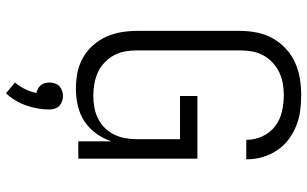

<svg xmlns="http://www.w3.org/2000/svg" viewBox="-212 -571 1024 640"><g transform="rotate(90 300.0 -251.0)"><path d="M276 8Q249 8 223 3Q197 -2 173.5 -15Q150 -28 132 -48Q114 -68 103 -92Q92 -116 87.5 -142Q83 -168 83 -195V-540Q83 -568 88.5 -595.5Q94 -623 107.5 -647.5Q121 -672 142 -691.5Q163 -711 188.5 -722.5Q214 -734 241.5 -738.5Q269 -743 297 -743Q324 -743 350 -739.5Q376 -736 400.5 -726Q425 -716 446 -700Q467 -684 481.5 -662Q496 -640 503.5 -614.5Q511 -589 511 -563Q511 -562 511 -561.5Q511 -561 511 -560H446Q446 -560 446 -560.5Q446 -561 446 -562Q446 -589 434 -614.5Q422 -640 400 -656.5Q378 -673 351 -679Q324 -685 297 -685Q277 -685 257.5 -681.5Q238 -678 220.5 -669.5Q203 -661 188.5 -647.5Q174 -634 164.5 -616.5Q155 -599 151.5 -579.5Q148 -560 148 -540V-195Q148 -175 151.5 -155.5Q155 -136 164.5 -118.5Q174 -101 189 -87Q204 -73 222 -65Q240 -57 259.5 -53.5Q279 -50 299 -50Q319 -50 338 -53.5Q357 -57 374.5 -65.5Q392 -74 406 -88Q420 -102 428.5 -119.5Q437 -137 440.5 -156.5Q444 -176 444 -195V-339H300V-397H509V0H451V-110Q442 -83 425 -59.5Q408 -36 384.5 -20.5Q361 -5 332.5 1.5Q304 8 276 8ZM291 241 255 211Q268 196 277 177.5Q286 159 290 140Q290 140 290 140Q290 140 290 140Q283 138 276 134.5Q269 131 264 125Q259 119 257 111Q255 103 255 96Q255 87 258 78Q261 69 267.5 63Q274 57 282.5 54Q291 51 300 51Q309 51 317.5 54Q326 57 332.5 63Q339 69 342 78Q345 87 345 96Q345 135 331.5 173.5Q318 212 291 241Z"/></g></svg>

Font: Iosevka Custom Light Extended
Style: Regular
Weight: 300
Width: 7
Monospace: yes
Designer: Belleve Invis
Foundry: Belleve Invis
Version: Version 11.2.4; ttfautohint (v1.8.4)